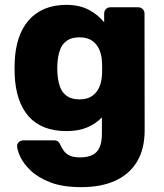

<svg xmlns="http://www.w3.org/2000/svg" viewBox="-20 -550 674 790"><path d="M314.4 220Q237.2 220 186.7 200.2Q136.2 180.4 106.6 152.1Q76.9 123.9 64.1 96.3Q51.4 68.6 50.4 53Q49.4 42.4 57.3 34.9Q65.3 27.5 75.5 27.5H202.6Q212.5 27.5 218.8 32.3Q225.1 37 229.1 47.9Q234.5 58.9 242.7 70.7Q250.9 82.5 266.6 90.1Q282.4 97.6 309.4 97.6Q339.4 97.6 359.2 88.3Q379 79 389.1 57.6Q399.3 36.1 399.3 0V-67.1Q375.5 -41.9 339.7 -26.2Q303.9 -10.6 253.1 -10.6Q202 -10.6 163.1 -26Q124.1 -41.4 97.9 -71.1Q71.6 -100.8 57.1 -143.8Q42.6 -186.8 40.4 -242.6Q39.4 -269.4 40.4 -295.5Q42.6 -348.9 56.8 -392.2Q71 -435.5 97.6 -466.1Q124.1 -496.7 163.1 -513.4Q202 -530 253.1 -530Q307 -530 345.6 -509.5Q384.3 -489 408.6 -457.9V-494.5Q408.6 -505.1 415.9 -512.6Q423.1 -520 433.8 -520H549.1Q559.7 -520 567.2 -512.6Q574.6 -505.1 574.6 -494.5L575.2 -14.4Q575.2 62.1 544.4 114.1Q513.5 166.1 455.3 193.1Q397.1 220 314.4 220ZM307.2 -141.1Q339.2 -141.1 358.9 -155Q378.6 -168.9 388.3 -190.9Q397.9 -213 399.3 -238.4Q400.3 -249 400.3 -269.1Q400.3 -289.1 399.3 -299.1Q397.9 -324.5 388.3 -346.6Q378.6 -368.6 358.9 -382.5Q339.2 -396.4 307.2 -396.4Q274.2 -396.4 254.7 -382.3Q235.2 -368.1 226.8 -344.3Q218.4 -320.4 216.4 -291.1Q214.7 -268.7 216.4 -246.4Q218.4 -217.1 226.8 -193.2Q235.2 -169.4 254.7 -155.2Q274.2 -141.1 307.2 -141.1Z"/></svg>

Font: Rubik Light
Style: Regular
Weight: 300
Designer: Hubert and Fischer
Foundry: Hubert and Fischer
Version: Version 2.300;gftools[0.9.30]